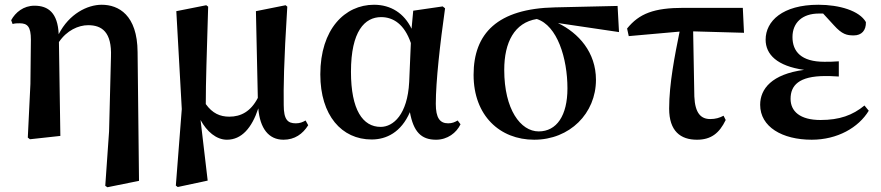

<svg xmlns="http://www.w3.org/2000/svg" viewBox="-20 -572 3709 808"><path d="M423 210 432 216 565 189 559 -353C558 -509 479 -552 408 -552C348 -552 271 -514 227 -428C223 -518 183 -548 125 -548C79 -548 45 -520 27 -487L33 -471C44 -474 52 -474 63 -474C96 -474 110 -459 110 -405L108 -219L97 7L106 14L234 0L228 -395C261 -444 310 -466 351 -466C409 -466 451 -437 447 -333L439 -19Z M935 16C997 16 1040 -34 1067 -116C1074 -31 1111 16 1173 16C1220 16 1254 -8 1277 -45L1266 -65C1254 -58 1242 -53 1225 -53C1191 -53 1174 -68 1174 -130C1173 -203 1174 -305 1189 -544L1182 -550L1057 -525L1065 -160C1035 -102 993 -81 945 -81C906 -81 874 -95 846 -134C846 -233 850 -334 856 -544L848 -550L722 -525L745 -113L720 209L728 215L854 188L824 -67C850 -19 890 16 935 16Z M1544 15C1606 15 1668 -15 1705 -100C1720 -18 1752 16 1815 16C1863 16 1901 -13 1918 -49L1906 -65C1894 -58 1883 -53 1866 -53C1831 -53 1814 -76 1814 -135C1814 -229 1832 -389 1853 -537L1843 -545L1719 -527L1712 -451C1681 -516 1625 -552 1554 -552C1431 -552 1328 -449 1328 -259C1328 -86 1418 15 1544 15ZM1709 -391 1702 -227C1695 -90 1635 -38 1582 -38C1507 -38 1457 -109 1457 -270C1457 -441 1515 -500 1584 -500C1635 -500 1682 -470 1709 -391Z M2228 16C2378 16 2488 -95 2488 -236C2488 -352 2415 -433 2328 -475L2585 -437L2579 -547L2316 -541C2073 -536 1973 -431 1973 -257C1973 -85 2084 16 2228 16ZM2239 -492C2325 -465 2368 -327 2368 -200C2368 -86 2323 -19 2247 -19C2171 -19 2102 -111 2102 -278C2102 -394 2145 -477 2239 -492Z M2913 16C2972 16 3007 -11 3034 -67L3025 -85C3008 -76 2991 -71 2969 -71C2930 -71 2905 -95 2902 -166L2897 -440L3111 -434L3106 -539H2857C2732 -539 2670 -515 2619 -452L2626 -420L2840 -439C2820 -340 2796 -220 2796 -115C2796 -20 2844 16 2913 16Z M3396 16C3504 16 3593 -35 3636 -106L3618 -128C3568 -87 3513 -67 3433 -67C3346 -67 3307 -104 3307 -156C3307 -212 3341 -252 3454 -252C3466 -252 3479 -252 3510 -250V-314C3485 -312 3469 -312 3449 -312C3352 -312 3315 -355 3315 -416C3315 -477 3357 -515 3426 -515H3444L3489 -466C3524 -427 3544 -423 3573 -423C3606 -423 3625 -444 3624 -479C3597 -527 3512 -552 3424 -552C3273 -552 3202 -483 3202 -405C3202 -343 3250 -294 3364 -278C3228 -260 3179 -198 3179 -131C3179 -38 3272 16 3396 16Z"/></svg>

Font: Noto Serif CJK TC
Style: Bold
Weight: 700
Designer: Ryoko NISHIZUKA 西塚涼子 (kana & ideographs); Frank Grießhammer (Latin, Greek & Cyrillic); Wenlong ZHANG 张文龙 (bopomofo); San
Foundry: Adobe
Version: Version 2.001;hotconv 1.1.0;makeotfexe 2.6.0